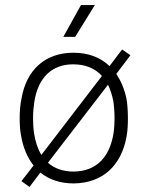

<svg xmlns="http://www.w3.org/2000/svg" viewBox="-20 -720 592 761"><path d="M356 -700H301L231 -574H278ZM441 -427 497 -501 464 -524 414 -458C379 -492 331 -511 271 -511C159 -511 84 -443 65 -328C60 -305 58 -278 58 -252C58 -230 59 -205 63 -185C71 -136 88 -96 113 -64L65 -2L97 21L140 -36C175 -8 219 7 272 7C388 6 462 -65 482 -181C486 -203 487 -229 487 -252C487 -283 484 -316 481 -330C473 -368 459 -400 441 -427ZM115 -192C112 -211 111 -232 111 -253C111 -278 114 -303 116 -316C131 -414 187 -465 270 -465C319 -465 357 -449 384 -419L144 -106C130 -129 120 -158 115 -192ZM430 -192C415 -98 363 -41 272 -40C230 -40 196 -52 170 -75L408 -384C417 -366 424 -344 429 -320C431 -309 434 -280 434 -253C434 -234 433 -211 430 -192Z"/></svg>

Font: Arthouse Owned Light
Style: Regular
Weight: 300
Designer: Jeremy Tribby
Foundry: Tribby Type
Version: Version 1.000;PS 001.000;hotconv 1.0.88;makeotf.lib2.5.64775